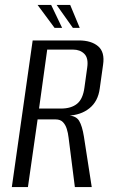

<svg xmlns="http://www.w3.org/2000/svg" viewBox="-20 -754 454 774"><path d="M27.7 0 111.7 -591H297.6Q348 -591 375.6 -567.5Q403.2 -544 395.5 -492.8L382.1 -397.2Q375.4 -345.6 340.6 -317.6Q305.9 -289.6 253.3 -287.8L254 -288.7Q286.6 -287.4 299 -266.9Q311.4 -246.4 318.3 -203.3L349.8 0H281.8L256.5 -199Q254.4 -218 249.1 -234.6Q243.9 -251.2 233.5 -261.9Q223.1 -272.6 204.4 -272.6H131.6L92.6 0ZM137.4 -316.4H226Q266.8 -316.4 290.6 -335.6Q314.4 -354.8 320.5 -401.7L331.6 -481.7Q337.1 -520 319.9 -537Q302.7 -554 275.5 -554H170.3ZM301.4 -641.7H273.7L208.1 -734.2H262.9ZM230.4 -641.7H199.9L131.4 -734.2H186.2Z"/></svg>

Font: Alumni Sans Thin
Style: Italic
Weight: 100
Italic angle: -8°
Designer: Robert E. Leuschke
Foundry: Robert E. Leuschke
Version: Version 1.016